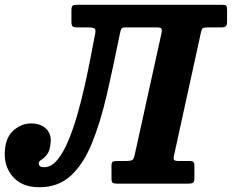

<svg xmlns="http://www.w3.org/2000/svg" viewBox="-62 -770 972 805"><path d="M-41 -145Q-35.5 -199 -2.5 -225.8Q30.5 -252.5 68 -252.5Q108 -252.5 130.8 -230.8Q153.5 -209 150.5 -173.5Q147.5 -138.5 135.5 -122.8Q123.5 -107 112.5 -100.8Q101.5 -94.5 100.5 -87Q98.5 -69 123.5 -69Q152.5 -69 177.5 -98.5Q202.5 -128 223.5 -177.8Q244.5 -227.5 262 -288.2Q279.5 -349 293.5 -411.8Q307.5 -474.5 318.2 -530.5Q329 -586.5 336.5 -626Q340.5 -644.5 335.2 -649.8Q330 -655 311 -655H264.5Q249 -655 243.2 -658.8Q237.5 -662.5 237.5 -679.5V-725.5Q237.5 -742 242.2 -746Q247 -750 263 -750H868.5Q883 -750 886.5 -746Q890 -742 890 -727.5V-678Q890 -663.5 884.2 -659.2Q878.5 -655 866 -655H806.5Q792 -655 787.8 -651.5Q783.5 -648 780.5 -634L667 -115.5Q664.5 -103 668.8 -99Q673 -95 684.5 -95H735Q753 -95 753 -78.5V-20.5Q753 -7.5 747.2 -3.8Q741.5 0 728 0H429.5Q415.5 0 410.5 -3.8Q405.5 -7.5 405.5 -21V-76Q405.5 -88.5 410.5 -91.8Q415.5 -95 431 -95H469Q484.5 -95 491.8 -98.8Q499 -102.5 502.5 -119.5L615 -630.5Q618 -645 615 -650Q612 -655 595.5 -655H464.5Q450 -655 447 -649.8Q444 -644.5 441 -630Q413 -490.5 385.8 -372.8Q358.5 -255 322.8 -168Q287 -81 234.5 -33Q182 15 103 15Q28.5 15 -10 -31.2Q-48.5 -77.5 -41 -145Z"/></svg>

Font: Besley* Narrow
Style: Bold Italic
Weight: 700
Width: 4
Italic angle: -13°
Designer: Owen Earl
Foundry: indestructible type*
Version: Version 3.000; ttfautohint (v1.8.3)